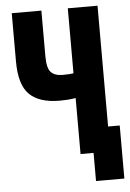

<svg xmlns="http://www.w3.org/2000/svg" viewBox="-58 -754 632 933"><g transform="rotate(-5 258.5 -287.0)"><path d="M179.7 -488.3V-710.9H35.2V-475.6Q35.2 -361.3 83.3 -314.2Q131.3 -267.1 231 -267.1Q271.5 -267.1 304.7 -272.5Q337.9 -277.8 380.9 -292.5V-411.6Q345.7 -398.9 318.1 -394.8Q290.5 -390.6 256.3 -390.6Q217.3 -390.6 198.5 -410.4Q179.7 -430.2 179.7 -488.3ZM372.1 137.2H510.3V-121.6H453.6V-710.9H308.6V0H372.1Z"/></g></svg>

Font: Roboto Flex
Style: wght 700 wdth 25 opsz 34 GRAD 0.00 slnt 0.00 XTRA 468 XOPQ 96 YOPQ 79 YTLC 514 YTUC 712 YTAS 750 YTDE -203.00 YTFI 738
Weight: 700
Width: 1
Designer: Berlow after Robertson
Foundry: Google
Version: Version 3.100